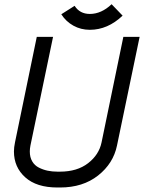

<svg xmlns="http://www.w3.org/2000/svg" viewBox="-20 -854 665 887"><path d="M120.6 -181.6Q117.7 -167 117.7 -154.3Q117.7 -127.4 128.9 -108.4Q140.1 -89.4 159.7 -79.6Q179.2 -69.8 200.2 -65.4Q221.2 -61 245.1 -61H257.3Q336.4 -61 387 -100.1Q437.5 -139.2 449.2 -196.3L549.8 -683.6H625L520.5 -181.6Q503.4 -98.6 433.1 -43.2Q362.8 12.2 257.3 12.2H245.1Q148.9 12.2 96.7 -34.7Q44.4 -81.5 44.4 -154.3Q44.4 -172.9 49.3 -196.3L149.9 -683.6H225.1ZM395 -716.3Q353.5 -716.3 319.1 -735.4Q284.7 -754.4 263.2 -788.1L324.7 -827.1Q348.6 -789.6 395 -789.6Q448.2 -789.6 495.6 -834.5L546.4 -781.7Q477.5 -716.3 395 -716.3Z"/></svg>

Font: Anka/Coder
Style: Italic
Weight: 400
Italic angle: -12°
Monospace: yes
Version: Version 001.100